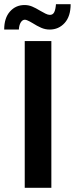

<svg xmlns="http://www.w3.org/2000/svg" viewBox="-25 -896 358 916"><path d="M93 -700H220V0H93ZM92 -872Q111 -872 128 -865Q145 -858 168 -844Q180 -837 192 -831Q204 -825 213 -825Q227 -825 233.5 -837.5Q240 -850 242 -876H312Q312 -818 283.5 -786.5Q255 -755 212 -755Q191 -755 171.5 -763.5Q152 -772 130 -786Q103 -802 94 -802Q82 -802 74 -789Q66 -776 65 -755H-5Q-5 -810 22.5 -841Q50 -872 92 -872Z"/></svg>

Font: Sarabun SemiBold
Style: Regular
Weight: 600
Designer: Suppakit Chalermlarp | Katatrad Co.,Ltd.
Foundry: Cadson Demak Co.,Ltd.
Version: Version 1.000; ttfautohint (v1.6)